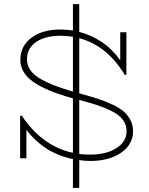

<svg xmlns="http://www.w3.org/2000/svg" viewBox="-20 -779 734 945"><path d="M370.1 -319.8Q425.3 -304.7 463.1 -292.2Q501 -279.8 535.9 -263.2Q570.8 -246.6 590.8 -228.5Q610.8 -210.4 622.8 -186.5Q634.8 -162.6 634.8 -132.8Q634.8 -68.4 576.4 -27.6Q518.1 13.2 424.8 13.2Q397 13.2 370.1 8.8V146H338.9V3.9Q198.7 -24.4 109.9 -140.1V0H79.1V-209L86.9 -210Q187 -59.6 338.9 -26.9V-294.9Q207.5 -331.1 143.8 -376Q80.1 -420.9 80.1 -483.9Q80.1 -552.2 134.3 -593Q188.5 -633.8 277.8 -633.8Q305.7 -633.8 338.9 -628.9V-758.8H370.1V-622.1Q430.2 -606.4 482.2 -571.3Q534.2 -536.1 571.8 -481.9V-620.1H602.1V-411.1L594.2 -410.2Q506.8 -555.2 370.1 -590.8ZM112.8 -486.8Q112.8 -433.6 168.5 -397.5Q224.1 -361.3 338.9 -328.1V-598.1Q305.7 -603 277.8 -603Q202.6 -603 157.7 -572.5Q112.8 -542 112.8 -486.8ZM424.8 -18.1Q502.9 -18.1 553 -50Q603 -82 603 -132.8Q603 -188 547.9 -221.9Q492.7 -255.9 370.1 -287.1V-21Q397.5 -18.1 424.8 -18.1Z"/></svg>

Font: BioRhyme ExtraLight
Style: Regular
Weight: 275
Designer: Aoife Mooney
Foundry: Aoife Mooney Type
Version: Version 1.500;PS 001.500;hotconv 1.0.88;makeotf.lib2.5.64775